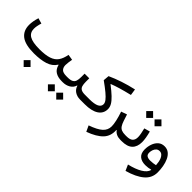

<svg xmlns="http://www.w3.org/2000/svg" viewBox="69 -1587 2775 2775"><g transform="rotate(45 1456.5 -199.5)"><path d="M842.3 -325.2Q835.9 -288.1 831.8 -258.8Q827.6 -229.5 827.6 -204.1Q827.6 -157.7 853.5 -128.4Q879.4 -99.1 953.6 -99.1H954.1V0H953.6Q874 0 823.5 -32.5Q772.9 -64.9 756.3 -135.3H751.5Q703.6 -58.1 609.6 -29.1Q515.6 0 384.3 0Q208 0 126.7 -62.3Q45.4 -124.5 45.4 -243.2Q45.4 -315.9 73.7 -406.2L157.7 -381.8Q133.8 -306.2 133.8 -252.9Q133.8 -173.8 195.8 -136.5Q257.8 -99.1 399.4 -99.1Q521.5 -99.1 594 -123.5Q666.5 -147.9 703.4 -200.9Q740.2 -253.9 755.4 -339.4ZM350.6 172.9 420.9 102.5 491.2 172.9 420.9 243.7Z M1207 -241.2Q1207 -192.9 1216.3 -161.4Q1225.6 -129.9 1252.2 -114.5Q1278.8 -99.1 1331.5 -99.1H1362.8V0H1330.1Q1268.1 0 1222.4 -29.8Q1176.8 -59.6 1161.1 -114.3H1156.2Q1140.6 -59.6 1090.1 -29.8Q1039.6 0 977.1 0H954.1Q938 0 938 -49.8Q938 -99.1 954.1 -99.1H977.1Q1033.7 -99.1 1062.7 -114.7Q1091.8 -130.4 1101.8 -161.9Q1111.8 -193.4 1111.8 -241.2V-311.5H1207ZM846.2 172.9 916.5 102.5 987.3 172.9 916.5 243.7ZM1016.6 172.9 1086.9 102.5 1157.7 172.9 1086.9 243.7Z M1788.1 -665 1802.7 -566.9Q1695.3 -541 1618.9 -518.3Q1542.5 -495.6 1484.4 -472.7L1483.9 -468.8Q1566.4 -405.8 1616.7 -357.9Q1667 -310.1 1690.2 -269.8Q1713.4 -229.5 1713.4 -188Q1713.4 -97.7 1638.7 -48.8Q1564 0 1425.3 0H1362.8Q1354.5 0 1350.6 -11.5Q1346.7 -22.9 1346.7 -49.8Q1346.7 -76.2 1350.6 -87.6Q1354.5 -99.1 1362.8 -99.1H1423.3Q1618.7 -99.1 1618.7 -193.4Q1618.7 -221.2 1594 -254.4Q1569.3 -287.6 1515.6 -332.5Q1461.9 -377.4 1374 -440.4L1381.8 -530.8Q1470.2 -571.3 1572.5 -605.5Q1674.8 -639.6 1788.1 -665Z M1873 -296.9 1961.9 -328.1 1994.1 -229Q2009.8 -180.7 2029.1 -152.1Q2048.3 -123.5 2078.1 -111.3Q2107.9 -99.1 2155.8 -99.1H2156.2V0H2155.8Q2061 0 2016.6 -63L2011.7 -61.5Q2020 58.6 1947.5 134.5Q1875 210.4 1723.1 265.6L1681.2 176.3Q1814 129.9 1870.8 77.9Q1927.7 25.9 1927.7 -49.3Q1927.7 -92.3 1913.3 -156.7Q1898.9 -221.2 1873 -296.9Z M2369.6 -386.7Q2383.8 -333 2391.8 -285.6Q2399.9 -238.3 2399.9 -200.7Q2399.9 -103 2346.4 -51.5Q2293 0 2179.2 0H2156.2Q2140.1 0 2140.1 -49.8Q2140.1 -99.1 2156.2 -99.1H2179.2Q2248 -99.1 2277.8 -126.5Q2307.6 -153.8 2307.6 -208.5Q2307.6 -235.8 2300.3 -275.1Q2293 -314.5 2281.2 -362.3ZM2123.5 -559.1 2193.8 -629.4 2264.6 -559.1 2193.8 -488.3ZM2293.9 -559.1 2364.3 -629.4 2435.1 -559.1 2364.3 -488.3Z M2775.9 -5.9 2772.5 -10.7Q2750 -4.4 2722.9 -0.2Q2695.8 3.9 2666.5 3.9Q2588.4 3.9 2543.9 -34.4Q2499.5 -72.8 2499.5 -151.9Q2499.5 -211.4 2518.6 -265.1Q2537.6 -318.8 2575.9 -353Q2614.3 -387.2 2672.9 -387.2Q2726.6 -387.2 2763.9 -357.4Q2801.3 -327.6 2824.2 -278.1Q2847.2 -228.5 2857.7 -168.5Q2868.2 -108.4 2868.2 -48.3Q2868.2 65.9 2778.8 141.8Q2689.5 217.8 2523.4 264.2L2483.4 173.8Q2607.4 145 2684.6 98.6Q2761.7 52.2 2775.9 -5.9ZM2776.9 -105.5Q2775.4 -135.3 2769.5 -167Q2763.7 -198.7 2751.5 -226.1Q2739.3 -253.4 2719.2 -270.5Q2699.2 -287.6 2670.4 -287.6Q2639.6 -287.6 2619.1 -269Q2598.6 -250.5 2588.6 -222.2Q2578.6 -193.8 2578.6 -164.6Q2578.6 -124 2603.3 -108.4Q2627.9 -92.8 2669.9 -92.8Q2700.2 -92.8 2727.1 -96.7Q2753.9 -100.6 2776.9 -105.5Z"/></g></svg>

Font: Estedad-FD Medium
Style: Regular
Weight: 500
Designer: Amin Abedi
Version: Version 7.3